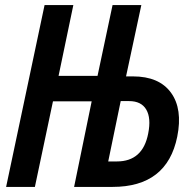

<svg xmlns="http://www.w3.org/2000/svg" viewBox="-20 -734 756 754"><path d="M4 0 155 -714H268L210 -436H363L422 -714H535L475 -434H502Q605 -434 651.5 -370Q698 -306 676 -197Q636 0 422 0H271L340 -336H188L117 0ZM405 -100H439Q541 -100 562 -210Q574 -270 554.5 -303.5Q535 -337 487 -337H454Z"/></svg>

Font: Noto Sans ExtraCondensed SemiBold
Style: Italic
Weight: 600
Width: 2
Italic angle: -12°
Designer: Monotype Design Team
Foundry: Monotype Imaging Inc.
Version: Version 2.013; ttfautohint (v1.8.4.7-5d5b)